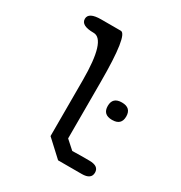

<svg xmlns="http://www.w3.org/2000/svg" viewBox="-165 -818 881 936"><g transform="rotate(30 275.0 -350.0)"><path d="M429 -75Q482 -75 482 -38Q482 0 429 0H296L205 -84V-398Q205 -625 135 -625Q64 -625 64 -663Q64 -700 135 -700H245Q285 -700 285 -435V-117L333 -74Q354 -75 378 -75Q402 -75 429 -75ZM477 -351Q477 -302 425 -302Q373 -302 373 -351Q373 -400 425 -400Q477 -400 477 -351Z"/></g></svg>

Font: Syne Mono
Style: Regular
Weight: 400
Monospace: yes
Designer: Lucas Descroix
Foundry: Bonjour Monde
Version: Version 2.000; ttfautohint (v1.8.3)